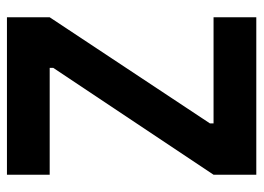

<svg xmlns="http://www.w3.org/2000/svg" viewBox="-120 -620 740 539"><g transform="rotate(-90 249.5 -350.0)"><path d="M471 -580 173 -130V-120H471V0H29V-120L329 -570V-580H29V-700H471Z"/></g></svg>

Font: Phudu Medium
Style: Regular
Weight: 500
Version: Version 1.005;gftools[0.9.23]